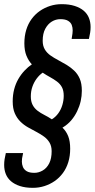

<svg xmlns="http://www.w3.org/2000/svg" viewBox="-29 -719 455 922"><path d="M129 183Q93 183 67 174.5Q41 166 24 151.5Q7 137 -1 117Q-9 97 -9 73Q-9 59 -7 46Q-5 33 -1 16H82Q78 33 77 41.5Q76 50 76 57Q76 70 81 82.5Q86 95 99 103Q112 111 136 111Q157 111 176.5 99.5Q196 88 207.5 65Q219 42 219 7Q219 -17 209 -34Q199 -51 182.5 -63Q166 -75 146 -85.5Q126 -96 105.5 -107.5Q85 -119 68.5 -135.5Q52 -152 42 -175Q32 -198 32 -232Q32 -263 39 -290Q46 -317 59 -339.5Q72 -362 89 -380Q106 -398 124 -410Q108 -427 98 -451.5Q88 -476 88 -511Q88 -546 97 -575.5Q106 -605 123 -628Q140 -651 162.5 -666.5Q185 -682 211.5 -690.5Q238 -699 267 -699Q303 -699 329.5 -690.5Q356 -682 373 -667.5Q390 -653 398 -633Q406 -613 406 -589Q406 -576 404 -562.5Q402 -549 398 -532H315Q318 -550 319 -558Q320 -566 320 -573Q320 -587 315.5 -599Q311 -611 298 -619Q285 -627 261 -627Q239 -627 220 -615.5Q201 -604 188.5 -581Q176 -558 176 -523Q176 -499 186 -482Q196 -465 213 -453Q230 -441 250 -430.5Q270 -420 290 -408Q310 -396 327 -380Q344 -364 354 -341Q364 -318 364 -283Q364 -258 358.5 -233.5Q353 -209 341.5 -185Q330 -161 313 -141Q296 -121 271 -106Q289 -89 298.5 -65Q308 -41 308 -5Q308 30 299 59.5Q290 89 273 112Q256 135 233.5 150.5Q211 166 184.5 174.5Q158 183 129 183ZM220 -146Q238 -157 251 -175Q264 -193 270.5 -215Q277 -237 277 -259Q277 -284 268.5 -300Q260 -316 244.5 -327.5Q229 -339 211.5 -348.5Q194 -358 176 -370Q160 -359 147 -341.5Q134 -324 126.5 -302.5Q119 -281 119 -256Q119 -232 127.5 -215.5Q136 -199 151 -187.5Q166 -176 184 -167Q202 -158 220 -146Z"/></svg>

Font: Archivo ExtraCondensed Medium
Style: Italic
Weight: 500
Width: 2
Italic angle: -10°
Designer: Hector Gatti
Foundry: Omnibus-Type
Version: Version 2.001